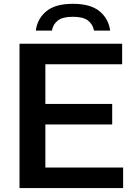

<svg xmlns="http://www.w3.org/2000/svg" viewBox="-20 -964 693 984"><path d="M80 0V-740H606V-634.5H212.5V-431.5H555V-326H212.5V-105.5H611V0ZM163.5 -807Q171 -867 216.8 -905.8Q262.5 -944.5 353.5 -944.5Q444.5 -944.5 490.8 -905.8Q537 -867 544.5 -807H462Q455.5 -840 430.8 -859Q406 -878 353.5 -878Q301 -878 276.5 -859Q252 -840 246 -807Z"/></svg>

Font: Encode Sans Semi Expanded SemiBold
Style: Regular
Weight: 600
Width: 6
Designer: Multiple Designers
Foundry: Impallari Type
Version: Version 3.000; ttfautohint (v1.8.3) -l 8 -r 50 -G 200 -x 14 